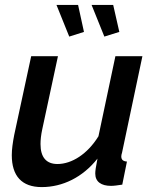

<svg xmlns="http://www.w3.org/2000/svg" viewBox="-20 -752 626 782"><path d="M210 -732 262 -603 322 -622 298 -732ZM353 -732 405 -603 466 -622 441 -732ZM28 -120C28 -35 69 10 150 10C235 10 317 -30 377 -106C370 -70 368 -56 368 -45C368 -12 392 5 432 5C444 5 458 3 478 0L497 -94C482 -95 474 -101 474 -115C474 -119 475 -124 477 -130L560 -523H450L381 -197C336 -124 272 -84 214 -84C169 -84 145 -111 145 -165C145 -182 147 -202 152 -225L216 -523H107L38 -203C32 -172 28 -144 28 -120Z"/></svg>

Font: FIGSv2-sans-serif SmBold Italic
Style: Regular
Weight: 600
Italic angle: -12°
Designer: Matt McInerney, Pablo Impallari, Rodrigo Fuenzalida
Foundry: Matt McInerney, Pablo Impallari, Rodrigo Fuenzalida
Version: Version 4.020;hotconv 1.0.109;makeotfexe 2.5.65596